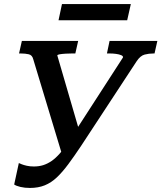

<svg xmlns="http://www.w3.org/2000/svg" viewBox="-20 -912 797 948"><path d="M380 -191Q346 -140 317 -101Q288 -62 260.5 -36Q233 -10 201 3Q169 16 128 16Q102 16 81 11Q60 6 50 -1L73 -107Q77 -105 87 -101Q97 -97 112.5 -93.5Q128 -90 147 -90Q172 -90 193 -96.5Q214 -103 234.5 -117Q255 -131 276 -155Q297 -179 320 -215L587 -628Q589 -635 578.5 -639.5Q568 -644 552.5 -646Q537 -648 522 -648H508L521 -710H757L743 -648H738Q715 -648 694 -642.5Q673 -637 655 -610ZM377 -247 290 -137 144 -620Q139 -640 122 -644Q105 -648 82 -648H74L88 -710H366L352 -648H335Q320 -648 303.5 -647Q287 -646 275 -644Q263 -642 263 -638ZM286 -892H626L608 -812H269Z"/></svg>

Font: Roboto Serif Medium
Style: Italic
Weight: 500
Italic angle: -10°
Designer: Greg Gazdowicz
Foundry: Commercial Type
Version: Version 1.008